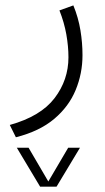

<svg xmlns="http://www.w3.org/2000/svg" viewBox="-20 -244 387 708"><path d="M127.9 444.3 42 300.8H85.4L158.2 425.3L231.4 300.8H274.9L188.5 444.3ZM250.5 -224.1Q269 -178.7 276.6 -132.3Q284.2 -85.9 284.2 -40.5Q284.2 26.9 259 87.9Q233.9 148.9 179.7 194.6Q125.5 240.2 38.6 262.2L16.1 216.8Q129.9 185.1 181.2 117.9Q232.4 50.8 232.4 -32.7Q232.4 -73.2 224.6 -117.2Q216.8 -161.1 199.2 -205.6Z"/></svg>

Font: Vazir Thin WOL
Style: Thin-WOL
Weight: 100
Designer: Saber Rastikerdar
Foundry: Saber Rastikerdar
Version: Version 30.0.0